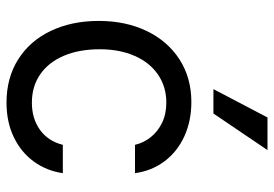

<svg xmlns="http://www.w3.org/2000/svg" viewBox="-142 -661 813 569"><g transform="rotate(90 264.5 -376.5)"><path d="M42 -262.7Q42 -342.8 72 -405Q102.1 -467.3 156.5 -502.2Q210.9 -537.1 282.2 -537.1Q338.4 -537.1 383.8 -516.4Q429.2 -495.6 457.8 -457.8Q486.3 -419.9 493.2 -370.1H409.2Q403.3 -395.5 386.7 -416.5Q370.1 -437.5 344 -450.2Q317.9 -462.9 284.2 -462.9Q237.3 -462.9 201.4 -438.5Q165.5 -414.1 145.8 -369.4Q126 -324.7 126 -265.6Q126 -204.6 145.3 -159.2Q164.6 -113.8 200.4 -89.1Q236.3 -64.5 284.2 -64.5Q331.5 -64.5 365 -88.6Q398.4 -112.8 409.2 -156.2H493.2Q486.3 -108.4 459 -70.6Q431.6 -32.7 386.7 -11Q341.8 10.7 284.2 10.7Q210.4 10.7 155.5 -24.2Q100.6 -59.1 71.3 -121.1Q42 -183.1 42 -262.7ZM328.1 -762.7H424.8L316.4 -602.5H244.1Z"/></g></svg>

Font: Pretendard JP
Style: Regular
Weight: 400
Designer: Base glyphs from Inter by Rasmus Andersson; Hangeul glyphs from Noto Sans CJK(Source Han Sans) by Jang Soo-young and Kan
Foundry: Kil Hyung-jin
Version: Version 1.309